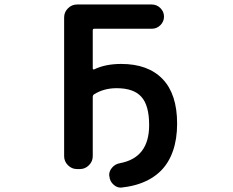

<svg xmlns="http://www.w3.org/2000/svg" viewBox="-20 -775 1040 858"><path d="M468.8 12.7Q467.8 9.8 467.8 7.8Q467.8 -10.7 480.5 -25.4Q494.1 -42 516.6 -45.9Q646.5 -70.3 646.5 -215.8Q646.5 -304.7 611.3 -342.8Q577.1 -380.9 501 -380.9Q444.3 -380.9 400.4 -353.5Q394.5 -349.6 394.5 -341.8V-77.1Q394.5 -53.7 377.4 -36.6Q360.4 -19.5 336.9 -19.5H324.2Q300.8 -19.5 283.7 -36.6Q266.6 -53.7 266.6 -77.1V-697.3Q266.6 -720.7 283.7 -737.8Q300.8 -754.9 324.2 -754.9H658.2Q680.7 -754.9 696.8 -738.8Q712.9 -722.7 712.9 -700.7Q712.9 -678.7 696.8 -662.6Q680.7 -646.5 658.2 -646.5H401.4Q394.5 -646.5 394.5 -639.6V-468.8Q394.5 -466.8 396.5 -465.3Q398.4 -463.9 400.4 -464.8Q451.2 -489.3 521.5 -489.3Q641.6 -489.3 706.5 -421.9Q771.5 -354.5 771.5 -222.7Q771.5 -153.3 752.9 -100.6Q734.4 -46.9 697.8 -10.7Q661.1 25.4 606.4 44.9Q571.3 57.6 527.3 62.5Q523.4 63.5 520.5 63.5Q502 63.5 488.3 50.8Q470.7 36.1 468.8 12.7Z"/></svg>

Font: Rounded Mgen+ 1m medium
Style: Regular
Weight: 500
Designer: [Source Han Sans]
Ryoko NISHIZUKA  (kana & ideographs); Paul D. Hunt (Latin, Greek & Cyrillic); Wenlong ZHANG  (bopomofo
Version: Version 1.059.20150602